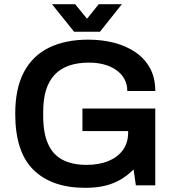

<svg xmlns="http://www.w3.org/2000/svg" viewBox="-20 -888 834 920"><path d="M388 12Q229 12 141 -73.5Q53 -159 53 -343Q53 -464 94.5 -542.5Q136 -621 214.5 -659.5Q293 -698 403 -698Q469 -698 527 -683Q585 -668 629.5 -637.5Q674 -607 699 -561Q724 -515 724 -452H590Q590 -485 575.5 -510.5Q561 -536 535.5 -553.5Q510 -571 477 -579.5Q444 -588 407 -588Q352 -588 310.5 -573.5Q269 -559 241.5 -529.5Q214 -500 200.5 -456Q187 -412 187 -353V-332Q187 -251 210 -199Q233 -147 279.5 -122.5Q326 -98 395 -98Q454 -98 498.5 -116Q543 -134 568.5 -168.5Q594 -203 594 -253V-260H375V-368H724V0H631L620 -76Q590 -46 556 -26.5Q522 -7 481 2.5Q440 12 388 12ZM229 -868H340L425 -764L369 -763L453 -868H564L459 -736H335Z"/></svg>

Font: Archivo SemiBold SemiBold
Style: Regular
Weight: 600
Version: Version 2.001